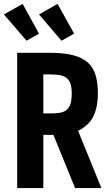

<svg xmlns="http://www.w3.org/2000/svg" viewBox="-25 -956 570 976"><path d="M62.3 0H195.3V-270.4H246.6L356.6 0H490.4L372.1 -290.9Q428.6 -319.3 450.6 -366.7Q472.6 -414.1 472.6 -479.7Q472.6 -535.6 460.5 -575.2Q448.4 -614.9 419.5 -639.8Q390.6 -664.7 342.8 -676.2Q295 -687.7 223.9 -687.7H62.3ZM195.3 -379.4V-577.7H228.1Q258.7 -577.7 280 -573.7Q301.3 -569.7 314.4 -558.9Q327.6 -548.1 333.6 -529.4Q339.6 -510.6 339.6 -480.7Q339.6 -449.1 333.6 -429.1Q327.6 -409.1 314.6 -398.1Q301.7 -387.1 282.4 -383.3Q263 -379.4 236 -379.4ZM351.7 -785 267.6 -936.3 173.3 -882.6 287.6 -749ZM173.3 -785 89.9 -936.3 -5.1 -882.6 109.9 -749Z"/></svg>

Font: Secuela Black
Style: Regular
Weight: 900
Designer: Fernando Haro
Foundry: deFharo
Version: Version 1.704